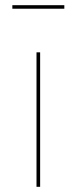

<svg xmlns="http://www.w3.org/2000/svg" viewBox="-20 -720 295 740"><path d="M227.9 -686.4V-700H27.6V-686.4ZM134.7 -518.3H120.7V0H134.7Z"/></svg>

Font: Fira Sans Hair
Style: Regular
Weight: 100
Designer: bBox Type GmbH & Carrois Corporate GbR & Edenspiekermann AG
Foundry: bBox Type GmbH & Carrois Corporate GbR & Edenspiekermann AG
Version: Version 4.300;PS 004.300;hotconv 1.0.88;makeotf.lib2.5.64775